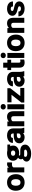

<svg xmlns="http://www.w3.org/2000/svg" viewBox="2480 -3258 992 5992"><g transform="rotate(-90 2976.0 -262.0)"><path d="M20 -259C20 -220 26 -186 37 -153C70 -59 151 10 279 10C320 10 357 4 389 -10C480 -49 536 -135 536 -259V-269C536 -308 530 -342 519 -375C486 -469 406 -538 278 -538C237 -538 201 -532 169 -518C78 -479 20 -393 20 -269ZM176 -259V-269C176 -346 203 -409 278 -409C354 -409 380 -347 380 -269V-259C380 -181 354 -119 279 -119C201 -119 176 -180 176 -259Z M591 0H747V-339C764 -370 791 -385 844 -385C861 -385 886 -382 902 -380L905 -530C892 -534 871 -538 853 -538C802 -538 766 -514 741 -481L739 -528H591Z M929 72C929 121 961 153 995 173C1042 201 1104 214 1180 214C1265 214 1336 191 1385 155C1421 128 1459 86 1459 30C1459 -79 1373 -126 1262 -126H1172C1140 -126 1117 -130 1117 -149C1117 -156 1121 -162 1126 -168C1146 -164 1169 -160 1194 -160C1265 -160 1324 -180 1365 -213C1401 -241 1429 -285 1429 -344V-354C1429 -389 1421 -417 1407 -440H1462L1460 -528H1276C1250 -535 1222 -538 1193 -538C1122 -538 1062 -520 1021 -488C985 -460 955 -416 955 -355V-345C955 -273 1000 -223 1051 -195C1026 -176 1001 -148 1001 -106C1001 -83 1007 -65 1018 -49C1009 -45 1000 -39 991 -33C961 -12 929 21 929 72ZM1077 38C1077 17 1087 2 1102 -7C1114 -5 1131 -4 1146 -4H1241C1279 -4 1303 7 1303 36C1303 42 1301 48 1297 54C1278 81 1234 92 1180 92C1128 92 1077 79 1077 38ZM1111 -344V-354C1111 -395 1145 -416 1193 -416C1240 -416 1275 -394 1275 -354V-344C1275 -305 1240 -282 1194 -282C1148 -282 1111 -304 1111 -344Z M1500 -152C1500 -128 1504 -107 1514 -87C1542 -31 1603 10 1687 10C1744 10 1785 -9 1815 -38C1818 -23 1822 -10 1830 0H1984V-18C1970 -49 1964 -85 1964 -132V-350C1964 -381 1959 -409 1947 -432C1915 -501 1844 -538 1744 -538C1674 -538 1616 -518 1575 -486C1542 -459 1512 -418 1512 -362V-355H1668V-362C1668 -399 1694 -419 1736 -419C1785 -419 1806 -395 1806 -351V-330H1751C1616 -330 1500 -286 1500 -152ZM1656 -163C1656 -213 1696 -232 1756 -232H1806V-156C1791 -132 1760 -113 1718 -113C1682 -113 1656 -133 1656 -163Z M2031 0H2187V-365C2203 -389 2228 -408 2269 -408C2324 -408 2345 -387 2345 -332V0H2501V-334C2501 -456 2454 -538 2327 -538C2264 -538 2215 -513 2181 -478L2178 -528H2031Z M2554 -658C2554 -607 2591 -577 2640 -577C2690 -577 2726 -608 2726 -658C2726 -708 2690 -738 2640 -738C2591 -738 2554 -706 2554 -658ZM2562 0H2718V-528H2562Z M2773 0H3227V-125H2975L3219 -438V-528H2779V-399H3014L2773 -93Z M3266 -152C3266 -128 3270 -107 3280 -87C3308 -31 3369 10 3453 10C3510 10 3551 -9 3581 -38C3584 -23 3588 -10 3596 0H3750V-18C3736 -49 3730 -85 3730 -132V-350C3730 -381 3725 -409 3713 -432C3681 -501 3610 -538 3510 -538C3440 -538 3382 -518 3341 -486C3308 -459 3278 -418 3278 -362V-355H3434V-362C3434 -399 3460 -419 3502 -419C3551 -419 3572 -395 3572 -351V-330H3517C3382 -330 3266 -286 3266 -152ZM3422 -163C3422 -213 3462 -232 3522 -232H3572V-156C3557 -132 3526 -113 3484 -113C3448 -113 3422 -133 3422 -163Z M3785 -410H3861V-148C3861 -45 3914 10 4020 10C4056 10 4088 5 4113 -5V-127C4098 -124 4085 -121 4064 -121C4028 -121 4017 -132 4017 -166V-410H4107V-528H4017V-658H3861V-528H3785Z M4157 -658C4157 -607 4194 -577 4243 -577C4293 -577 4329 -608 4329 -658C4329 -708 4293 -738 4243 -738C4194 -738 4157 -706 4157 -658ZM4165 0H4321V-528H4165Z M4376 -259C4376 -220 4382 -186 4393 -153C4426 -59 4507 10 4635 10C4676 10 4713 4 4745 -10C4836 -49 4892 -135 4892 -259V-269C4892 -308 4886 -342 4875 -375C4842 -469 4762 -538 4634 -538C4593 -538 4557 -532 4525 -518C4434 -479 4376 -393 4376 -269ZM4532 -259V-269C4532 -346 4559 -409 4634 -409C4710 -409 4736 -347 4736 -269V-259C4736 -181 4710 -119 4635 -119C4557 -119 4532 -180 4532 -259Z M4947 0H5103V-365C5119 -389 5144 -408 5185 -408C5240 -408 5261 -387 5261 -332V0H5417V-334C5417 -456 5370 -538 5243 -538C5180 -538 5131 -513 5097 -478L5094 -528H4947Z M5462 -176C5462 -154 5468 -130 5478 -108C5512 -35 5592 10 5698 10C5767 10 5824 -8 5865 -37C5899 -62 5928 -100 5928 -154C5928 -180 5923 -203 5912 -222C5889 -261 5850 -286 5803 -301C5766 -313 5712 -321 5677 -332C5652 -340 5630 -350 5630 -374C5630 -405 5657 -423 5697 -423C5744 -423 5770 -401 5770 -360V-353H5926V-360C5926 -386 5920 -410 5910 -432C5875 -501 5800 -538 5698 -538C5631 -538 5576 -519 5538 -489C5507 -463 5480 -424 5480 -372C5480 -349 5484 -329 5494 -311C5527 -253 5599 -226 5674 -210C5696 -206 5713 -202 5726 -197C5755 -187 5776 -180 5776 -152C5776 -120 5745 -105 5701 -105C5648 -105 5614 -128 5611 -176V-183H5462Z"/></g></svg>

Font: Asimov Pro
Style: Blk
Weight: 900
Designer: Google
Version: Version 2.000980; 2014